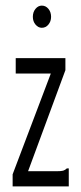

<svg xmlns="http://www.w3.org/2000/svg" viewBox="-20 -664 290 684"><path d="M25 -43 161 -402H36V-457H213V-414L80 -54H181Q198 -54 205 -56Q212 -58 218 -64H225V0H25ZM129 -565Q116 -565 106.5 -576.5Q97 -588 97 -604Q97 -621 106.5 -632.5Q116 -644 129 -644Q143 -644 152.5 -632.5Q162 -621 162 -604Q162 -588 152.5 -576.5Q143 -565 129 -565Z"/></svg>

Font: Inconsolata UltraCondensed
Style: Regular
Weight: 400
Width: 1
Monospace: yes
Designer: Raph Levien, Cyreal, Brenton Simpson
Foundry: Raph Levien, Cyreal, Google
Version: Version 3.000; ttfautohint (v1.8.2.53-6de2)